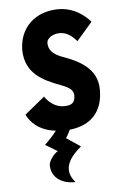

<svg xmlns="http://www.w3.org/2000/svg" viewBox="-52 -523 499 785"><g transform="rotate(-5 197.5 -130.0)"><path d="M226 225C209 206 203 188 203 172C203 138 230 111 245 96L261 82L203 43C211 30 217 20 221 10C313 0 358 -56 358 -141V-143C358 -230 284 -266 216 -290C177 -305 162 -323 161 -350C161 -374 191 -387 213 -387C241 -387 260 -375 284 -348L348 -422C348 -422 300 -485 218 -485C122 -485 56 -423 56 -330C58 -235 128 -202 200 -175C237 -161 252 -150 252 -126C251 -99 239 -88 206 -88C156 -88 128 -134 128 -134L46 -67C60 -38 93 1 164 9C156 20 145 33 130 48L115 63L165 93C153 98 127 128 127 148C128 206 181 225 216 225Z"/></g></svg>

Font: Mint Spirit
Style: Bold
Weight: 700
Designer: HARENDAL Hirwen
Foundry: Arkandis Digital Foundry.
Version: Version 1.004;FFEdit